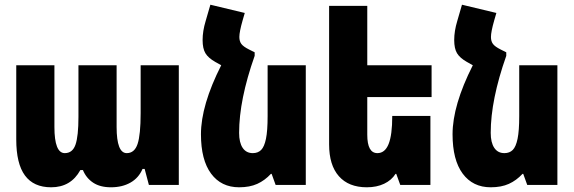

<svg xmlns="http://www.w3.org/2000/svg" viewBox="-20 -785 2436 815"><path d="M49 -193V-508H211V-246Q211 -135 255 -135Q288 -135 300.5 -171Q313 -207 313 -289V-508H475V-246Q475 -135 518 -135Q551 -135 564 -174Q577 -213 577 -305V-508H739V0H612L594 -68H585Q569 -30 534 -10Q499 10 451 10Q405 10 375.5 -9.5Q346 -29 332 -63H321Q281 10 197 10Q123 10 86 -40Q49 -90 49 -193Z M1278 -508V0H1150L1133 -47H1130Q1104 -19 1072 -4.5Q1040 10 995 10Q919 10 876 -48Q833 -106 833 -215Q833 -338 919 -508L894 -522Q864 -539 852 -559Q840 -579 840 -615Q840 -653 853 -696L873 -765L1019 -730L1010 -699Q996 -650 996 -628Q996 -610 1004.5 -598.5Q1013 -587 1037 -575L1061 -563V-548Q995 -361 995 -221Q995 -180 1010 -157.5Q1025 -135 1053 -135Q1075 -135 1088.5 -148.5Q1102 -162 1109 -196Q1116 -230 1116 -292V-508Z M1539 -373V-213Q1539 -135 1582 -135Q1614 -135 1629.5 -173.5Q1645 -212 1645 -292V-293H1807V0H1679L1662 -47H1659Q1642 -20 1610.5 -5Q1579 10 1537 10Q1460 10 1418.5 -37Q1377 -84 1377 -172V-760H1539V-508H1812V-373Z M2346 -508V0H2218L2201 -47H2198Q2172 -19 2140 -4.5Q2108 10 2063 10Q1987 10 1944 -48Q1901 -106 1901 -215Q1901 -338 1987 -508L1962 -522Q1932 -539 1920 -559Q1908 -579 1908 -615Q1908 -653 1921 -696L1941 -765L2087 -730L2078 -699Q2064 -650 2064 -628Q2064 -610 2072.5 -598.5Q2081 -587 2105 -575L2129 -563V-548Q2063 -361 2063 -221Q2063 -180 2078 -157.5Q2093 -135 2121 -135Q2143 -135 2156.5 -148.5Q2170 -162 2177 -196Q2184 -230 2184 -292V-508Z"/></svg>

Font: Noto Sans Armenian Black Cond
Style: Regular
Weight: 900
Width: 3
Designer: Monotype Design team
Foundry: Monotype Imaging Inc.
Version: Version 1.000